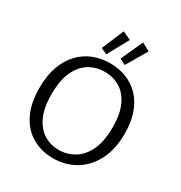

<svg xmlns="http://www.w3.org/2000/svg" viewBox="-212 -1080 1169 1239"><g transform="rotate(30 372.5 -460.0)"><path d="M362 9Q276 9 207.5 -30Q139 -69 99.5 -147.5Q60 -226 60 -342Q60 -433 84.5 -501.5Q109 -570 153 -616Q197 -662 254.5 -684.5Q312 -707 378 -707Q442 -707 498 -685.5Q554 -664 596 -620.5Q638 -577 661.5 -512Q685 -447 685 -361Q685 -243 642.5 -160.5Q600 -78 527 -34.5Q454 9 362 9ZM367 -56Q429 -56 481.5 -87.5Q534 -119 565.5 -185Q597 -251 597 -356Q597 -456 567.5 -519Q538 -582 487.5 -612Q437 -642 374 -642Q313 -642 261.5 -611.5Q210 -581 179 -515.5Q148 -450 148 -345Q148 -245 177.5 -181Q207 -117 256.5 -86.5Q306 -56 367 -56ZM463 -744 419 -766 493 -929 553 -897ZM325 -744 280 -765 349 -929 411 -900Z"/></g></svg>

Font: Bitter Thin
Style: Regular
Weight: 400
Version: Version 3.021